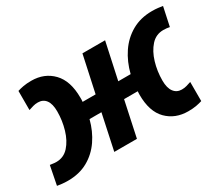

<svg xmlns="http://www.w3.org/2000/svg" viewBox="-113 -790 1186 1035"><g transform="rotate(-30 480.0 -273.0)"><path d="M56 10Q35 10 18.5 8Q2 6 -10 4L13 -113Q23 -112 32 -110.5Q41 -109 52 -109Q98 -109 129 -143.5Q160 -178 176 -232Q192 -286 192 -343Q192 -390 174.5 -413.5Q157 -437 125 -437Q109 -437 95 -433Q81 -429 66 -424V-543Q81 -548 102.5 -552Q124 -556 153 -556Q234 -556 285.5 -502.5Q337 -449 337 -345Q337 -338 337 -331.5Q337 -325 336 -319H417L466 -546H607L558 -319H635Q652 -387 688 -440.5Q724 -494 778.5 -525Q833 -556 904 -556Q925 -556 941.5 -554Q958 -552 970 -550L945 -433Q935 -435 926 -436Q917 -437 906 -437Q860 -437 829 -402.5Q798 -368 782 -314.5Q766 -261 766 -203Q766 -157 784 -133Q802 -109 833 -109Q850 -109 863.5 -113Q877 -117 892 -122V-3Q877 2 855.5 6Q834 10 805 10Q724 10 672.5 -42Q621 -94 621 -198Q621 -205 621.5 -212Q622 -219 622 -220H537L490 0H349L396 -220H322Q305 -154 269.5 -102Q234 -50 180.5 -20Q127 10 56 10Z"/></g></svg>

Font: Noto IKEA Latin
Style: Bold Italic
Weight: 700
Italic angle: -12°
Designer: Monotype Design Team
Foundry: Monotype Imaging Inc.
Version: Version 1.0